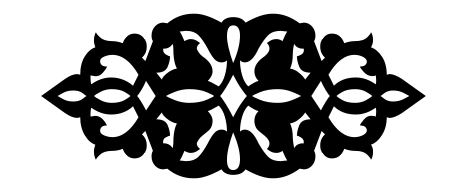

<svg xmlns="http://www.w3.org/2000/svg" viewBox="-20 -245 681 280"><path d="M75 -130Q85 -137 93 -137L97 -136Q97 -152 103.5 -162.5Q110 -173 119 -176Q117 -182 117 -185Q117 -190 118 -193.5Q119 -197 120 -198Q120 -196 126 -190.5Q132 -185 144 -185Q151 -185 159 -182Q161 -188 165.5 -192Q170 -196 176 -196Q185 -196 190 -189V-188Q192 -188 192 -186Q194 -183 194 -177Q194 -167 187 -161L192 -156L203 -185Q201 -188 201 -193Q201 -201 206 -206.5Q211 -212 218 -212L224 -211Q241 -225 262 -225H264Q280 -225 303 -212Q308 -220 320 -220Q333 -220 338 -212Q361 -225 377 -225H379Q398 -225 417 -211L423 -212Q430 -212 435 -206.5Q440 -201 440 -193Q440 -188 438 -185L449 -156L454 -161Q447 -167 447 -177Q447 -183 449 -186Q449 -188 451 -188V-189Q456 -196 464 -196Q471 -196 475.5 -192Q480 -188 482 -182Q490 -185 497 -185Q510 -185 515.5 -190.5Q521 -196 521 -198Q522 -197 523 -194Q524 -191 524 -186Q524 -181 521 -176Q530 -173 537 -162.5Q544 -152 544 -136L548 -137Q555 -137 566 -130L601 -105L566 -80Q555 -73 548 -73L544 -74Q544 -59 537 -48Q530 -37 521 -34Q524 -30 524 -24Q524 -19 523 -16Q522 -13 521 -12Q521 -14 515.5 -19.5Q510 -25 497 -25Q490 -25 482 -28Q480 -22 475.5 -18Q471 -14 464 -14Q456 -14 451 -21V-22Q449 -22 449 -24Q447 -27 447 -33Q447 -43 454 -49L449 -54L438 -25Q440 -22 440 -17Q440 -9 435 -3.5Q430 2 423 2L417 1Q398 15 379 15H377Q361 15 338 2Q333 10 320 10Q308 10 303 2Q280 15 264 15H262Q241 15 224 1L218 2Q211 2 206 -3.5Q201 -9 201 -17Q201 -22 203 -25L192 -54L187 -49Q194 -43 194 -33Q194 -27 192 -24Q192 -22 190 -22V-21Q185 -14 176 -14Q170 -14 165.5 -18Q161 -22 159 -28Q152 -25 144 -25Q132 -25 126 -19.5Q120 -14 120 -12Q119 -13 118 -16.5Q117 -20 117 -25Q117 -28 119 -34Q110 -37 103.5 -48Q97 -59 97 -74L93 -73Q85 -73 75 -80L40 -105ZM330 -193Q330 -208 320 -208Q311 -208 311 -192Q311 -179 320 -153Q330 -176 330 -193ZM249 -185Q254 -188 258 -188Q263 -188 267 -185.5Q271 -183 272 -182Q271 -182 269 -179.5Q267 -177 267 -174Q269 -168 275 -163Q290 -153 290 -141Q290 -134 283 -127Q287 -126 299 -119Q305 -125 308 -135.5Q311 -146 311 -157Q308 -154 303 -154Q297 -154 292.5 -159Q288 -164 283 -174Q276 -187 269.5 -193.5Q263 -200 251 -200L242 -199Q245 -195 249 -185ZM342 -119Q352 -126 357 -127Q351 -133 351 -141Q351 -153 366 -163Q373 -169 373 -174Q373 -177 371.5 -179.5Q370 -182 369 -182Q370 -183 374 -185.5Q378 -188 383 -188Q388 -188 392 -185Q396 -195 399 -199L389 -200Q378 -200 371.5 -194Q365 -188 357 -174Q348 -154 337 -154Q333 -154 330 -157Q330 -146 333 -135.5Q336 -125 342 -119ZM216 -129Q217 -133 224 -138.5Q231 -144 238 -145Q234 -152 233 -166Q233 -177 232 -181Q227 -174 219 -174H218V-172Q218 -168 222 -165.5Q226 -163 228 -163Q228 -156 224.5 -147.5Q221 -139 208 -139ZM425 -129 433 -139Q420 -139 416.5 -147.5Q413 -156 413 -163Q415 -163 419.5 -165.5Q424 -168 423 -174H422Q413 -174 409 -181Q407 -173 407 -166Q407 -153 403 -145Q410 -144 416.5 -138.5Q423 -133 425 -129ZM112 -131Q112 -126 113 -122Q127 -132 142 -132Q160 -132 174 -120L182 -136Q165 -165 144 -165Q138 -165 132 -162.5Q126 -160 126 -156Q126 -148 136 -148Q136 -146 130.5 -139.5Q125 -133 118 -134L112 -135ZM467 -120Q479 -132 499 -132Q514 -132 528 -122Q529 -126 528.5 -130Q528 -134 528 -135Q526 -134 523 -134Q516 -134 510.5 -140Q505 -146 505 -148Q515 -148 515 -156Q514 -160 508.5 -162.5Q503 -165 497 -165Q476 -165 459 -136ZM320 -74Q326 -86 332 -94.5Q338 -103 340 -105Q338 -107 332 -115.5Q326 -124 320 -136Q314 -124 308.5 -115.5Q303 -107 301 -105Q303 -103 308.5 -94.5Q314 -86 320 -74ZM193 -84 207 -105 193 -127Q190 -120 186 -113.5Q182 -107 180 -105Q182 -103 186 -96.5Q190 -90 193 -84ZM448 -84Q451 -90 455 -96.5Q459 -103 461 -105Q459 -107 455 -113.5Q451 -120 448 -127L434 -105ZM143 -95Q155 -95 162.5 -99.5Q170 -104 170 -105Q170 -106 162.5 -110.5Q155 -115 143 -115Q134 -115 126.5 -111Q119 -107 117 -105Q119 -103 126.5 -99Q134 -95 143 -95ZM256 -95Q271 -95 281.5 -99.5Q292 -104 292 -105Q292 -106 281.5 -110.5Q271 -115 256 -115Q245 -115 235 -111Q225 -107 222 -105Q225 -103 235 -99Q245 -95 256 -95ZM385 -95Q396 -95 406 -99Q416 -103 419 -105Q416 -107 406 -111Q396 -115 385 -115Q370 -115 359 -110.5Q348 -106 348 -105Q348 -104 359 -99.5Q370 -95 385 -95ZM498 -95Q507 -95 514 -99Q521 -103 523 -105Q521 -107 514 -111Q507 -115 498 -115Q486 -115 478.5 -110.5Q471 -106 471 -105Q471 -104 478.5 -99.5Q486 -95 498 -95ZM87 -97Q95 -97 100 -100.5Q105 -104 106 -105Q105 -106 100 -109.5Q95 -113 87 -113Q78 -113 72 -109.5Q66 -106 64 -105Q66 -104 72 -100.5Q78 -97 87 -97ZM553 -97Q562 -97 568.5 -100.5Q575 -104 577 -105Q575 -106 568.5 -109.5Q562 -113 553 -113Q546 -113 541 -109.5Q536 -106 535 -105Q536 -104 541 -100.5Q546 -97 553 -97ZM251 -10Q263 -10 269.5 -16.5Q276 -23 283 -36Q288 -46 292.5 -51Q297 -56 303 -56Q308 -56 311 -53Q311 -64 308 -74.5Q305 -85 299 -91Q287 -84 283 -83Q290 -76 290 -69Q290 -59 283 -53.5Q276 -48 275 -47Q269 -42 267 -36Q267 -33 269 -30.5Q271 -28 272 -28Q271 -27 267 -24.5Q263 -22 258 -22Q254 -22 249 -25Q245 -15 242 -11ZM337 -56Q348 -56 357 -36Q365 -22 371.5 -16Q378 -10 389 -10L399 -11Q396 -15 392 -25Q388 -22 383 -22Q378 -22 374 -24.5Q370 -27 369 -28Q370 -28 371.5 -30.5Q373 -33 373 -36Q373 -41 366 -47Q365 -48 358 -53.5Q351 -59 351 -69Q351 -77 357 -83Q352 -84 342 -91Q336 -85 333 -74.5Q330 -64 330 -53Q333 -56 337 -56ZM118 -76H119Q129 -76 136 -62Q126 -62 126 -54Q126 -50 132 -47.5Q138 -45 144 -45Q165 -45 182 -74L174 -90Q161 -78 142 -78Q127 -78 113 -88Q112 -83 112 -80V-75ZM497 -45Q503 -45 508.5 -47.5Q514 -50 515 -54Q515 -62 505 -62Q505 -64 510.5 -70.5Q516 -77 523 -76Q526 -76 528 -75Q528 -76 528.5 -80Q529 -84 528 -88Q514 -78 499 -78Q479 -78 467 -90L459 -74Q476 -45 497 -45ZM228 -47Q226 -47 221.5 -44.5Q217 -42 218 -36H219Q227 -36 232 -29Q233 -34 233 -44Q234 -58 238 -65Q231 -66 224 -71.5Q217 -77 216 -81L208 -71Q221 -71 224.5 -62.5Q228 -54 228 -47ZM407 -44Q407 -39 409 -29Q413 -36 422 -36H423V-38Q423 -42 419 -44.5Q415 -47 413 -47Q413 -54 416.5 -62.5Q420 -71 433 -71L425 -81Q423 -77 416.5 -71.5Q410 -66 403 -65Q407 -57 407 -44ZM311 -12Q311 3 320 3Q330 3 330 -13Q330 -29 320 -52Q311 -27 311 -12Z"/></svg>

Font: Katibeh
Style: Regular
Weight: 400
Designer: Arabic design by Kourosh Beigpour, Latin design by Eduardo Tunni, engineering by Lasse Fister
Version: Version 1.000